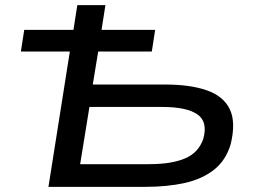

<svg xmlns="http://www.w3.org/2000/svg" viewBox="-20 -725 992 745"><path d="M168 0 251 -525H61L74 -609H265L280 -705H389L374 -609H582L569 -525H361L340 -397H621Q718 -397 782.5 -374.5Q847 -352 871.5 -301.5Q896 -251 875 -165Q856 -102 810 -66Q764 -30 696.5 -15Q629 0 545 0ZM291 -88H558Q646 -88 698.5 -110.5Q751 -133 769 -187Q787 -253 745.5 -281.5Q704 -310 609 -310H327Z"/></svg>

Font: Nunito Sans 7pt Expanded Medium
Style: Italic
Weight: 500
Width: 7
Italic angle: -9°
Designer: Vernon Adams
Foundry: Vernon Adams
Version: Version 3.101;gftools[0.9.27]